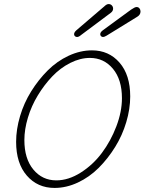

<svg xmlns="http://www.w3.org/2000/svg" viewBox="-20 -926 718 954"><path d="M362.8 -742.2Q357.4 -742.2 352.8 -745.8Q348.1 -749.5 348.1 -755.9Q348.1 -765.6 359.9 -775.9L492.2 -889.2Q493.2 -889.6 496.6 -892.8Q500 -896 502 -897.7Q503.9 -899.4 507.1 -901.6Q510.3 -903.8 513.4 -904.8Q516.6 -905.8 520 -905.8Q529.3 -905.8 535.6 -899.2Q542 -892.6 542 -882.8Q542 -870.6 529.8 -861.8L382.8 -752Q371.6 -742.2 362.8 -742.2ZM492.2 -742.2Q486.3 -742.2 482.2 -746.1Q478 -750 478 -755.9Q478 -765.6 490.2 -774.9L630.9 -877.9Q650.4 -891.1 658.2 -891.1Q667.5 -891.1 672.9 -884.5Q678.2 -877.9 678.2 -869.1Q678.2 -852.5 662.1 -842.8L509.8 -749Q498.5 -742.2 492.2 -742.2ZM251 7.8Q166.5 7.8 113.3 -53.5Q60.1 -114.7 60.1 -221.2Q60.1 -283.2 79.6 -348.9Q99.1 -414.6 135 -472.2Q170.9 -529.8 217 -575.9Q263.2 -622.1 320.8 -648.9Q378.4 -675.8 437 -675.8Q521 -675.8 574 -614.7Q627 -553.7 627 -446.8Q627 -384.8 607.4 -319.1Q587.9 -253.4 552.2 -195.8Q516.6 -138.2 470.5 -92Q424.3 -45.9 366.9 -19Q309.6 7.8 251 7.8ZM259.8 -29.8Q320.3 -29.8 381.1 -68.4Q441.9 -106.9 486.1 -166Q530.3 -225.1 558.1 -298.1Q585.9 -371.1 585.9 -438Q585.9 -530.8 541 -584.5Q496.1 -638.2 426.8 -638.2Q378.4 -638.2 329.1 -613.3Q279.8 -588.4 239.7 -546.4Q199.7 -504.4 168 -452.1Q136.2 -399.9 118.7 -341.6Q101.1 -283.2 101.1 -230Q101.1 -137.2 145.8 -83.5Q190.4 -29.8 259.8 -29.8Z"/></svg>

Font: Comic Neue Light
Style: Italic
Weight: 300
Italic angle: -12°
Designer: Craig Rozynski
Foundry: Craig Rozynski
Version: Version 2.003;hotconv 1.0.109;makeotfexe 2.5.65596